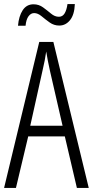

<svg xmlns="http://www.w3.org/2000/svg" viewBox="-20 -919 454 939"><path d="M356 0 297 -252H118L58 0H0L172 -714H241L414 0ZM224 -574Q218 -600 214 -622Q210 -644 206 -667Q200 -624 188 -574L128 -304H286ZM68 -793Q72 -840 91 -869Q110 -898 144 -898Q170 -898 190.5 -883Q211 -868 229.5 -852.5Q248 -837 268 -837Q286 -837 296 -853.5Q306 -870 310 -899H346Q344 -847 322.5 -820.5Q301 -794 270 -794Q244 -794 223 -809Q202 -824 183.5 -839.5Q165 -855 147 -855Q131 -855 119.5 -839.5Q108 -824 105 -793Z"/></svg>

Font: Noto Sans Gurmukhi ExtraCondensed Light
Style: Regular
Weight: 300
Width: 2
Designer: Jelle Bosma - Monotype Design Team
Foundry: Monotype Imaging Inc.
Version: Version 2.004; ttfautohint (v1.8.4.7-5d5b)